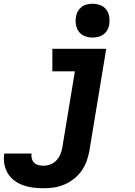

<svg xmlns="http://www.w3.org/2000/svg" viewBox="-98 -790 718 1023"><path d="M134 213Q105 213 77.5 209.5Q50 206 25 197Q0 188 -21.5 172Q-43 156 -56.5 133.5Q-70 111 -75 83.5Q-80 56 -75 28H70Q68 42 71.5 55Q75 68 84 77Q93 86 106.5 89.5Q120 93 134 93Q152 93 170.5 86Q189 79 202.5 64.5Q216 50 223.5 32Q231 14 234 -4L301 -410H181V-530H468L378 15Q373 43 363 70Q353 97 336 121Q319 145 295 163.5Q271 182 244 193.5Q217 205 189 209Q161 213 134 213ZM395 -590Q374 -590 354 -597.5Q334 -605 322 -621.5Q310 -638 306.5 -659Q303 -680 307 -702Q309 -717 317 -730.5Q325 -744 337.5 -753.5Q350 -763 365.5 -766.5Q381 -770 395 -770Q417 -770 436.5 -762.5Q456 -755 468.5 -738.5Q481 -722 484 -701Q487 -680 484 -658Q481 -643 473.5 -629.5Q466 -616 453 -606.5Q440 -597 425 -593.5Q410 -590 395 -590Z"/></svg>

Font: Iosevka Curly Slab HvEx
Style: Italic
Weight: 900
Width: 7
Italic angle: -9°
Monospace: yes
Designer: Belleve Invis
Foundry: Belleve Invis
Version: Version 11.1.0; ttfautohint (v1.8.3)